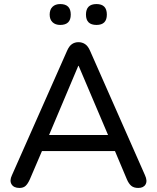

<svg xmlns="http://www.w3.org/2000/svg" viewBox="-20 -920 774 947"><path d="M456 -797Q404 -797 404 -848Q404 -900 456 -900Q507 -900 507 -848Q507 -797 456 -797ZM277 -797Q253 -797 239 -810.5Q225 -824 225 -848Q225 -873 239 -886.5Q253 -900 277 -900Q329 -900 329 -848Q329 -797 277 -797ZM76 7Q48 7 37 -11Q26 -29 39 -56L311 -670Q321 -693 335 -702.5Q349 -712 367 -712Q385 -712 399.5 -702.5Q414 -693 424 -670L695 -56Q708 -28 698 -10.5Q688 7 662 7Q640 7 627.5 -3.5Q615 -14 606 -35L547 -175H187L127 -35Q117 -13 106 -3Q95 7 76 7ZM366 -595 222 -254H513L368 -595Z"/></svg>

Font: Chiron GoRound TC
Style: Regular
Weight: 400
Designer: Ryoko NISHIZUKA 西塚涼子 (kana, bopomofo & ideographs); Paul D. Hunt (Latin, Greek & Cyrillic); Sandoll Communications 산돌커뮤니
Foundry: Adobe
Version: Version 1.000;hotconv 1.1.1;makeotfexe 2.6.0